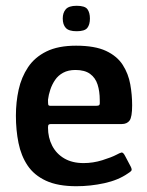

<svg xmlns="http://www.w3.org/2000/svg" viewBox="-20 -637 507 664"><path d="M35 -237Q35 -284 44.5 -327Q54 -370 77 -404.5Q100 -439 140.5 -459Q181 -479 243 -479Q308 -479 346.5 -461Q385 -443 404.5 -412.5Q424 -382 430.5 -345.5Q437 -309 437 -273Q437 -232 428 -220Q419 -208 401 -208H156Q151 -208 148.5 -206Q146 -204 146 -196Q146 -161 160.5 -133Q175 -105 202.5 -89Q230 -73 269 -73Q302 -73 334 -83Q366 -93 383 -102Q394 -108 400 -109.5Q406 -111 413 -97L432 -61Q437 -51 434.5 -47Q432 -43 422 -37Q389 -14 341 -3.5Q293 7 244 7Q180 7 139 -12Q98 -31 75.5 -64.5Q53 -98 44 -142.5Q35 -187 35 -237ZM325 -291Q325 -321 317.5 -344.5Q310 -368 291.5 -381.5Q273 -395 241 -395Q216 -395 198.5 -385.5Q181 -376 170.5 -360.5Q160 -345 154 -327Q148 -309 146 -292Q146 -278 147 -274.5Q148 -271 156 -271H312Q321 -271 323.5 -274Q326 -277 325 -291ZM291 -573Q291 -552 282 -540.5Q273 -529 245 -529Q218 -529 207.5 -540.5Q197 -552 197 -573Q197 -593 207.5 -605Q218 -617 245 -617Q274 -617 282.5 -605Q291 -593 291 -573Z"/></svg>

Font: Glory SemiBold
Style: Regular
Weight: 600
Designer: Robert Leuschke
Foundry: Robert Leuschke
Version: Version 1.011